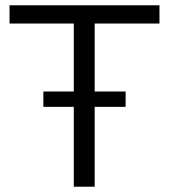

<svg xmlns="http://www.w3.org/2000/svg" viewBox="-20 -706 639 726"><path d="M259 0V-617H16V-686H583V-617H338V0ZM144 -302V-360H455V-302Z"/></svg>

Font: Archivo SemiBold Light
Style: Regular
Weight: 300
Version: Version 2.001